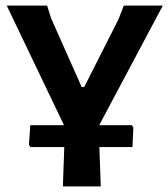

<svg xmlns="http://www.w3.org/2000/svg" viewBox="-20 -664 600 684"><path d="M450 -218 455 -210 452 -140H334L339 0H204L209 -140H89L83 -148L88 -218H208L4 -644H148L162 -599L271 -354H280L402 -595L421 -644H560L335 -221V-218Z"/></svg>

Font: Alegreya Sans SC
Style: Bold
Weight: 700
Designer: Juan Pablo del Peral
Foundry: Huerta Tipografica
Version: Version 2.007